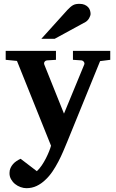

<svg xmlns="http://www.w3.org/2000/svg" viewBox="-20 -754 606 1005"><path d="M503.9 -434.1 331.1 -9.8Q321.8 12.7 310.5 39.1Q299.3 65.4 285.4 92Q271.5 118.7 254.9 143.3Q238.3 168 217.8 187Q196.8 207.5 172.1 219.2Q147.5 231 118.2 231Q103.5 231 87.6 225.3Q71.8 219.7 58.8 209.2Q45.9 198.7 37.6 183.8Q29.3 168.9 29.8 150.9Q29.8 137.2 34.9 125.7Q40 114.3 48.1 105Q56.2 95.7 66.7 88.9Q77.1 82 87.9 77.1L172.9 142.1Q186.5 129.4 198.5 111.8Q210.4 94.2 220 75.4Q229.5 56.6 236.6 39.1Q243.7 21.5 247.1 8.8L68.8 -435.1L9.8 -440.9V-487.8H272.9V-440.9L227.1 -438Q217.8 -437 213.4 -430.7Q209 -424.3 211.9 -416L314.9 -159.2L420.9 -416Q423.8 -423.3 418.9 -430.2Q414.1 -437 405.8 -438L361.8 -440.9V-487.8H557.1V-440.9ZM454.1 -681.2Q454.1 -676.3 451.9 -670.2Q449.7 -664.1 446.3 -658.2Q442.9 -652.3 438 -647.2Q433.1 -642.1 428.2 -639.2L266.1 -550.8H196.3L333 -702.1Q341.8 -711.4 348.9 -717.5Q356 -723.6 363 -727.3Q370.1 -731 377.9 -732.4Q385.7 -733.9 396 -733.9Q412.1 -733.9 423.1 -729Q434.1 -724.1 441.2 -716.6Q448.2 -709 451.2 -699.5Q454.1 -689.9 454.1 -681.2Z"/></svg>

Font: Charis SIL Eur
Style: Bold
Weight: 700
Foundry: SIL International
Version: Version 5.000